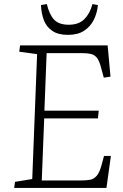

<svg xmlns="http://www.w3.org/2000/svg" viewBox="-20 -927 607 947"><path d="M163 -660 75 -672 79 -703H511L525 -549L492 -544L478 -595Q470 -627 458 -642Q446 -657 428 -661Q410 -665 383 -665H210L199 -381H467L463 -343H198L186 -37H380Q407 -37 425 -40.5Q443 -44 457 -60Q471 -76 481 -113L493 -158H527L505 0H50L54 -30L139 -44ZM211 -907Q223 -856 246.5 -830.5Q270 -805 319 -805Q369 -805 396.5 -833Q424 -861 436 -907L463 -902Q459 -862 442.5 -829Q426 -796 395 -775.5Q364 -755 315 -755Q268 -755 239 -774Q210 -793 197 -826Q184 -859 182 -902Z"/></svg>

Font: Literata 18pt ExtraLight
Style: Italic
Weight: 250
Italic angle: -2°
Designer: Latin by Veronika Burian and Jose Scaglione. Greek by Irene Vlachou. Cyrillic by Vera Evstafieva
Foundry: TypeTogether
Version: Version 3.103;gftools[0.9.29]